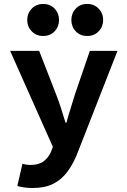

<svg xmlns="http://www.w3.org/2000/svg" viewBox="-20 -752 640 966"><path d="M143 194Q121 194 102 191Q83 188 67 184L93 72Q103 75 113 76.5Q123 78 132 78Q175 78 199.5 59.5Q224 41 236 13L246 -13L31 -496H177L260 -283Q274 -248 286 -210.5Q298 -173 310 -134H314Q324 -171 336 -209Q348 -247 359 -283L432 -496H571L375 5Q352 67 321.5 109Q291 151 248.5 172.5Q206 194 143 194ZM197 -571Q162 -571 139.5 -594.5Q117 -618 117 -651Q117 -685 139.5 -708.5Q162 -732 197 -732Q233 -732 255 -708.5Q277 -685 277 -651Q277 -618 255 -594.5Q233 -571 197 -571ZM419 -571Q383 -571 361 -594.5Q339 -618 339 -651Q339 -685 361 -708.5Q383 -732 419 -732Q454 -732 476.5 -708.5Q499 -685 499 -651Q499 -618 476.5 -594.5Q454 -571 419 -571Z"/></svg>

Font: Source Code Pro ExtraLight
Style: Bold
Weight: 700
Monospace: yes
Version: Version 1.018;hotconv 1.0.116;makeotfexe 2.5.65601